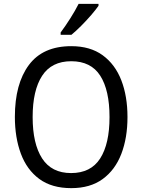

<svg xmlns="http://www.w3.org/2000/svg" viewBox="-20 -964 736 994"><path d="M640 -358Q640 -250 608 -167Q576 -84 511.5 -37Q447 10 349 10Q248 10 183.5 -37.5Q119 -85 88 -168.5Q57 -252 57 -359Q57 -530 129.5 -627.5Q202 -725 349 -725Q447 -725 511.5 -678Q576 -631 608 -548.5Q640 -466 640 -358ZM149 -358Q149 -220 198 -144Q247 -68 348 -68Q450 -68 498.5 -143.5Q547 -219 547 -358Q547 -497 499 -572Q451 -647 349 -647Q247 -647 198 -571.5Q149 -496 149 -358ZM490 -934Q477 -915 452.5 -886.5Q428 -858 400 -830Q372 -802 350 -784H294V-796Q318 -828 344 -869Q370 -910 387 -944H490Z"/></svg>

Font: Noto Sans Ethiopic SemCond
Style: Regular
Weight: 400
Width: 4
Designer: Monotype Design Team
Foundry: Monotype Imaging Inc.
Version: Version 2.102; ttfautohint (v1.8.4.7-5d5b)